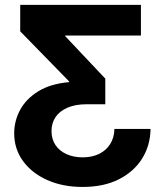

<svg xmlns="http://www.w3.org/2000/svg" viewBox="-20 -549 672 779"><path d="M314.9 209.5Q234.4 209.5 171.6 181.4Q108.9 153.3 73.2 104.2Q37.6 55.2 37.6 -8.3Q37.6 -58.1 61.5 -102.8Q85.4 -147.5 134.8 -178.2Q184.1 -209 260.3 -215.8V-218.8L62 -421.9V-529.3H551.8V-404.8H244.6V-402.3L407.2 -230V-126H331.1Q286.1 -126 254.2 -112.3Q222.2 -98.6 205.6 -74.2Q189 -49.8 189 -17.1Q189 15.1 204.8 39.1Q220.7 63 249.5 76.2Q278.3 89.4 315.4 89.4Q353.5 89.4 382.1 75.4Q410.6 61.5 427 35.6Q443.4 9.8 444.3 -25.9H590.8Q589.8 41.5 556.6 94.5Q523.4 147.5 462.2 178.5Q400.9 209.5 314.9 209.5Z"/></svg>

Font: Inter 24pt
Style: Bold
Weight: 700
Designer: Rasmus Andersson
Foundry: rsms
Version: Version 4.001;git-66647c0bb